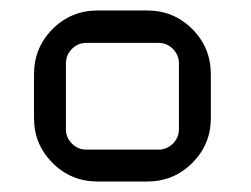

<svg xmlns="http://www.w3.org/2000/svg" viewBox="-20 -748 479 367"><path d="M167 -728H261Q312 -728 347.5 -692.5Q383 -657 383 -606V-522Q383 -472 347.5 -436.5Q312 -401 261 -401H167Q116 -401 80.5 -436.5Q45 -472 45 -522V-606Q45 -657 80.5 -692.5Q116 -728 167 -728ZM145 -462H283Q299 -462 310.5 -473.5Q322 -485 322 -501V-627Q322 -643 310.5 -654.5Q299 -666 283 -666H145Q129 -666 117.5 -654.5Q106 -643 106 -627V-501Q106 -485 117.5 -473.5Q129 -462 145 -462Z"/></svg>

Font: Orbitron
Style: Regular
Weight: 400
Designer: Matt McInerney
Foundry: Matt McInerney
Version: 1.000